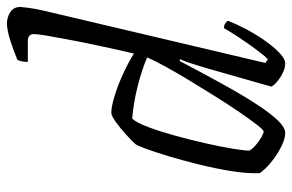

<svg xmlns="http://www.w3.org/2000/svg" viewBox="-164 -676 840 552"><g transform="rotate(-90 256.0 -400.0)"><path d="M150 0Q135 0 115.5 -9Q96 -18 78 -31Q60 -44 48 -56.5Q36 -69 34 -75Q33 -112 40.5 -157.5Q48 -203 59.5 -249.5Q71 -296 83 -335.5Q95 -375 104.5 -401Q114 -427 118 -431Q126 -440 144 -456.5Q162 -473 180.5 -486.5Q199 -500 208 -500Q224 -500 253 -491.5Q282 -483 315.5 -468Q349 -453 378 -435Q381 -447 387.5 -476Q394 -505 402 -542.5Q410 -580 417 -617Q424 -654 429 -683Q434 -712 434 -722Q434 -740 414 -740H354Q354 -758 360 -770Q386 -781 416 -790.5Q446 -800 465 -800Q482 -800 497 -790.5Q512 -781 512 -761Q512 -758 509.5 -738.5Q507 -719 501 -693L351 -57L362 -50Q373 -61 390 -84Q407 -107 424 -132.5Q441 -158 451 -176Q460 -176 465.5 -172Q471 -168 472 -164Q464 -143 449.5 -115Q435 -87 417 -61Q399 -35 381 -17.5Q363 0 349 0Q337 0 322.5 -7Q308 -14 297 -23.5Q286 -33 283 -40L338 -233Q345 -256 351.5 -276Q358 -296 362 -301L357 -304Q339 -270 317 -229Q295 -188 272 -147.5Q249 -107 226.5 -73.5Q204 -40 184.5 -20Q165 0 150 0ZM154 -62Q158 -62 173 -81Q188 -100 209.5 -131.5Q231 -163 254.5 -200.5Q278 -238 301 -276Q324 -314 341.5 -346Q359 -378 367 -397Q329 -413 283 -424.5Q237 -436 191 -440Q179 -427 166.5 -393.5Q154 -360 142 -316.5Q130 -273 120 -229Q110 -185 104.5 -151Q99 -117 99 -103Q104 -94 115 -84.5Q126 -75 137.5 -68.5Q149 -62 154 -62Z"/></g></svg>

Font: Texturina Thin
Style: Italic
Weight: 100
Italic angle: -11°
Designer: Guillermo Torres Carreño
Foundry: Omnibus-Type
Version: Version 1.002; ttfautohint (v1.8.3)